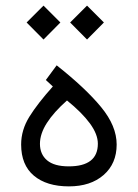

<svg xmlns="http://www.w3.org/2000/svg" viewBox="-20 -665 490 683"><path d="M181.6 -432.6Q284.7 -351.1 339.8 -283.9Q395 -216.8 395 -150.9Q395 -83 348.6 -42.5Q302.2 -2 225.1 -2Q146 -2 100.6 -40Q55.2 -78.1 55.2 -150.9Q55.2 -202.6 84.5 -249.8Q113.8 -296.9 168 -357.4L143.1 -380.4ZM218.3 -307.6Q171.4 -266.1 146.7 -227.5Q122.1 -189 122.1 -153.3Q122.1 -116.2 147.5 -94.7Q172.9 -73.2 224.6 -73.2Q328.1 -73.2 328.1 -153.8Q328.1 -187.5 299.6 -226.3Q271 -265.1 218.3 -307.6ZM229.5 -585 289.6 -645 349.6 -585 289.6 -524.4ZM74.7 -585 134.8 -645 194.8 -585 134.8 -524.4Z"/></svg>

Font: Vazir Light WOL-UI
Style: Light-WOL-UI
Weight: 300
Designer: Saber Rastikerdar
Foundry: Saber Rastikerdar
Version: Version 30.1.0